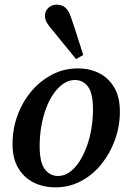

<svg xmlns="http://www.w3.org/2000/svg" viewBox="-20 -794 564 828"><path d="M219 14Q167 14 125 -7Q83 -28 58.5 -69.5Q34 -111 34 -172Q34 -238 55.5 -296.5Q77 -355 115.5 -400.5Q154 -446 205 -472.5Q256 -499 315 -499Q368 -499 408.5 -478Q449 -457 473 -416Q497 -375 497 -313Q497 -249 475.5 -190Q454 -131 416.5 -85Q379 -39 328.5 -12.5Q278 14 219 14ZM230 -35Q257 -35 280 -51.5Q303 -68 321.5 -96Q340 -124 353.5 -160.5Q367 -197 374 -238.5Q381 -280 381 -321Q381 -392 359.5 -420.5Q338 -449 303 -449Q277 -449 254 -433.5Q231 -418 211.5 -390.5Q192 -363 178.5 -326.5Q165 -290 158 -248.5Q151 -207 151 -164Q151 -93 173.5 -64Q196 -35 230 -35ZM339 -557 308 -539Q291 -561 274.5 -580.5Q258 -600 242 -620Q226 -640 208 -662Q192 -680 183 -694.5Q174 -709 174 -727Q174 -747 189 -760.5Q204 -774 224 -774Q247 -774 262 -761Q277 -748 288 -714Q297 -687 305.5 -661.5Q314 -636 322 -610Q330 -584 339 -557Z"/></svg>

Font: Source Serif 4 18pt SemiBold
Style: Italic
Weight: 600
Italic angle: -12°
Designer: Frank Grießhammer
Foundry: Adobe Systems Incorporated
Version: Version 4.004;hotconv 1.0.116;makeotfexe 2.5.65601